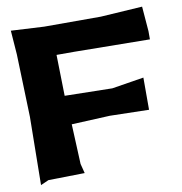

<svg xmlns="http://www.w3.org/2000/svg" viewBox="-78 -739 790 832"><g transform="rotate(-10 317.0 -323.0)"><path d="M168.9 -654.3 23.4 -662.1 31.2 -556.6 40 -280.3 36.1 19.5 71.3 3.9 231.4 1 220.7 -41 212.9 -216.8 381.8 -224.6 553.7 -220.7V-362.3L413.1 -339.8L204.1 -343.8L200.2 -524.4H278.3L610.4 -520.5V-556.6L601.6 -666L418 -654.3Z"/></g></svg>

Font: MaokenAssortedSans-TC
Style: Regular
Weight: 500
Version: Version 0.83